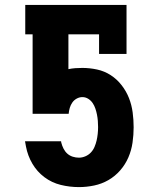

<svg xmlns="http://www.w3.org/2000/svg" viewBox="-20 -755 640 783"><path d="M302 8Q264 8 227.5 -1Q191 -10 161 -32.5Q131 -55 112 -87.5Q93 -120 86 -157L82 -179H229L230 -173Q233 -161 239 -149Q245 -137 254.5 -128.5Q264 -120 276.5 -116Q289 -112 302 -112Q315 -112 328 -117.5Q341 -123 350.5 -133Q360 -143 365.5 -156Q371 -169 374 -182Q377 -195 378.5 -209Q380 -223 380 -237Q380 -249 379 -262Q378 -275 375.5 -287.5Q373 -300 369 -312Q365 -324 358 -334.5Q351 -345 340 -352Q329 -359 316 -359Q304 -359 293 -353Q282 -347 275 -337Q268 -327 264.5 -315Q261 -303 260 -291H113V-615H83V-735H496V-535H384V-615H259V-473Q273 -476 287.5 -477Q302 -478 316 -478Q346 -478 376 -471.5Q406 -465 431.5 -448.5Q457 -432 476 -407.5Q495 -383 506 -355Q517 -327 521 -296.5Q525 -266 525 -236Q525 -205 520.5 -173.5Q516 -142 503.5 -113Q491 -84 470 -60Q449 -36 422 -20.5Q395 -5 364 1.5Q333 8 302 8Z"/></svg>

Font: Iosevka Curly Slab HvEx
Style: Regular
Weight: 900
Width: 7
Monospace: yes
Designer: Belleve Invis
Foundry: Belleve Invis
Version: Version 11.1.0; ttfautohint (v1.8.3)